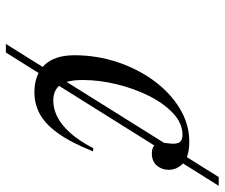

<svg xmlns="http://www.w3.org/2000/svg" viewBox="-74 -670 745 636"><g transform="rotate(90 298.0 -352.5)"><path d="M126 0 567 -705H596L154.5 0ZM427.5 -585Q389 -585 356 -554.2Q323 -523.5 298.2 -474Q273.5 -424.5 259.5 -366.8Q245.5 -309 245.5 -254.5Q245.5 -201.5 262.5 -179.2Q279.5 -157 314 -157Q339.5 -157 365.8 -169.5Q392 -182 418.8 -211Q445.5 -240 471.5 -289.5L482 -288.5Q452 -214 421 -171.5Q390 -129 357 -111.8Q324 -94.5 287 -94.5Q228 -94.5 195.8 -128Q163.5 -161.5 163.5 -227Q163.5 -301.5 186.5 -370Q209.5 -438.5 249.2 -492Q289 -545.5 340.8 -576.5Q392.5 -607.5 449.5 -607.5Q498.5 -607.5 520.8 -587.5Q543 -567.5 543 -539Q543 -516.5 528.8 -500Q514.5 -483.5 488.5 -483.5Q468 -483.5 459.2 -495.5Q450.5 -507.5 455 -535.5Q459 -564 452.2 -574.5Q445.5 -585 427.5 -585Z"/></g></svg>

Font: Newsreader 60pt
Style: Italic
Weight: 400
Italic angle: -17°
Designer: Hugues Gentile
Foundry: Production Type
Version: Version 1.003